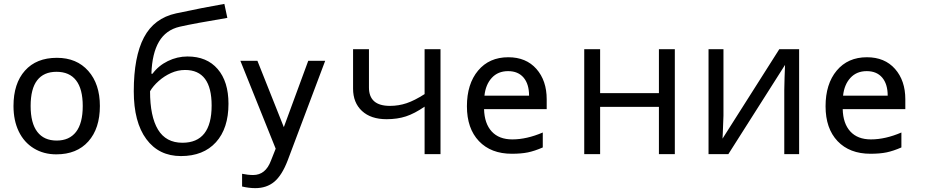

<svg xmlns="http://www.w3.org/2000/svg" viewBox="-20 -786 4742 979"><path d="M489.3 -245.6Q489.3 -130.9 430.4 -64.9Q371.6 1 267.1 1Q202.6 1 152.6 -29.5Q102.5 -60.1 75.7 -115.7Q48.8 -171.4 48.8 -245.6Q48.8 -360.4 107.2 -425.8Q165.5 -491.2 270 -491.2Q371.1 -491.2 430.2 -424.3Q489.3 -357.4 489.3 -245.6ZM136.2 -245.6Q136.2 -158.2 170.2 -113.8Q204.1 -69.3 269 -69.3Q333.5 -69.3 367.7 -113.5Q401.9 -157.7 401.9 -245.6Q401.9 -332.5 367.9 -376.2Q334 -419.9 268.1 -419.9Q203.1 -419.9 169.7 -376.7Q136.2 -333.5 136.2 -245.6Z M662.1 -320.8Q662.1 -496.6 713.9 -595Q765.6 -693.4 877.9 -717.8Q1017.6 -747.6 1124 -766.1L1139.2 -694.8Q969.7 -666.5 897 -649.9Q826.2 -633.8 790.8 -573.7Q755.4 -513.7 752 -410.2H757.8Q788.1 -451.2 835.9 -474.6Q883.8 -498 936 -498Q1034.7 -498 1089.8 -434.1Q1145 -370.1 1145 -256.8Q1145 -131.3 1081.1 -60.8Q1017.1 9.8 902.8 9.8Q790 9.8 726.1 -76.7Q662.1 -163.1 662.1 -320.8ZM910.2 -58.1Q1059.1 -58.1 1059.1 -248Q1059.1 -429.2 923.8 -429.2Q886.7 -429.2 852.3 -413.8Q817.9 -398.4 789.3 -373Q760.7 -347.7 745.1 -320.8Q745.1 -192.4 785.6 -125.2Q826.2 -58.1 910.2 -58.1Z M1205.6 -476.1H1292.5L1427.2 -137.7L1551.8 -476.1H1638.2L1446.8 32.2Q1417.5 108.4 1378.4 140.9Q1339.4 173.3 1281.7 173.3Q1250 173.3 1214.4 165V100.1Q1244.6 106.4 1271 106.4Q1334 106.4 1361.3 33.7L1385.7 -27.8Z M1861.3 -535.2V-339.8Q1861.3 -246.1 1968.3 -246.1Q2012.7 -246.1 2053.2 -259.8Q2093.8 -273.4 2145 -306.2V-535.2H2226.1V0H2145V-242.2Q2093.8 -207 2050 -192.6Q2006.3 -178.2 1951.2 -178.2Q1871.1 -178.2 1825.7 -220.2Q1780.3 -262.2 1780.3 -334V-535.2Z M2589.8 -2Q2483.4 -2 2422.1 -66.4Q2360.8 -130.9 2360.8 -244.1Q2360.8 -357.9 2417.7 -426Q2474.6 -494.1 2571.8 -494.1Q2662.6 -494.1 2715.1 -434.6Q2767.6 -375 2767.6 -279.8V-229.5H2448.2Q2450.2 -155.8 2487.3 -115.5Q2524.4 -75.2 2592.3 -75.2Q2665.5 -75.2 2747.6 -110.4V-34.2Q2706.1 -16.1 2671.9 -9Q2637.7 -2 2589.8 -2ZM2570.8 -423.3Q2519 -423.3 2487.5 -388.9Q2456.1 -354.5 2450.2 -298.3H2677.7Q2677.7 -357.4 2649.7 -390.4Q2621.6 -423.3 2570.8 -423.3Z M3040 -535.2V-311H3339.8V-535.2H3420.9V0H3339.8V-241.2H3040V0H2959V-535.2Z M3668.9 -535.2V-195.8L3665.5 -106.9L3664.1 -79.1L3953.6 -535.2H4054.7V0H3979V-327.1L3980.5 -391.6L3982.9 -455.1L3693.8 0H3592.8V-535.2Z M4418.5 -2Q4312 -2 4250.7 -66.4Q4189.5 -130.9 4189.5 -244.1Q4189.5 -357.9 4246.3 -426Q4303.2 -494.1 4400.4 -494.1Q4491.2 -494.1 4543.7 -434.6Q4596.2 -375 4596.2 -279.8V-229.5H4276.9Q4278.8 -155.8 4315.9 -115.5Q4353 -75.2 4420.9 -75.2Q4494.1 -75.2 4576.2 -110.4V-34.2Q4534.7 -16.1 4500.5 -9Q4466.3 -2 4418.5 -2ZM4399.4 -423.3Q4347.7 -423.3 4316.2 -388.9Q4284.7 -354.5 4278.8 -298.3H4506.3Q4506.3 -357.4 4478.3 -390.4Q4450.2 -423.3 4399.4 -423.3Z"/></svg>

Font: XL-Viking
Style: Regular
Weight: 400
Foundry: Ascender Corporation
Version: Version 1.10 March 23, 2015